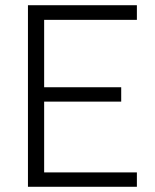

<svg xmlns="http://www.w3.org/2000/svg" viewBox="-20 -715 592 735"><path d="M87 0V-695H504V-639H149V-381H444V-326H149V-55H504V0Z"/></svg>

Font: Titillium Web[RUS by Daymarius]
Style: Regular
Weight: 300
Designer: Cyrillization by Daymarius
Foundry: Cyrillization by Daymarius
Version: Version 1.002 September 12, 2018